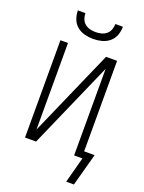

<svg xmlns="http://www.w3.org/2000/svg" viewBox="-192 -978 933 1242"><g transform="rotate(20 275.0 -356.5)"><path d="M275 -750Q245 -750 216 -757.5Q187 -765 164 -784Q141 -803 130.5 -831.5Q120 -860 120 -890H172Q172 -870 179 -851Q186 -832 201 -819.5Q216 -807 235.5 -802Q255 -797 275 -797Q295 -797 314.5 -802Q334 -807 349 -819.5Q364 -832 371 -851Q378 -870 378 -890H430Q430 -860 419.5 -831.5Q409 -803 386 -784Q363 -765 334 -757.5Q305 -750 275 -750ZM428 177 475 0H418V-596L156 0H80V-670H132V-74L394 -670H470V-47H542L481 177Z"/></g></svg>

Font: Lode Dark Term
Style: Regular
Weight: 400
Monospace: yes
Designer: Belleve Invis
Foundry: Belleve Invis
Version: Version 29.2.0